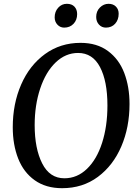

<svg xmlns="http://www.w3.org/2000/svg" viewBox="-20 -978 729 1008"><path d="M660 -432Q660 -310 617 -209.5Q574 -109 494 -49.5Q414 10 306 10Q221 10 162.5 -31.5Q104 -73 75.5 -145.5Q47 -218 47 -310Q47 -433 91 -534Q135 -635 216 -694Q297 -753 403 -753Q489 -753 547 -710Q605 -667 632.5 -594.5Q660 -522 660 -432ZM162 -321Q162 -198 201.5 -120Q241 -42 318 -42Q385 -42 436.5 -91.5Q488 -141 516 -228Q544 -315 544 -424Q544 -552 505 -626Q466 -700 390 -700Q324 -700 272 -650Q220 -600 191 -513Q162 -426 162 -321ZM267 -887Q267 -917 285.5 -937.5Q304 -958 331 -958Q357 -958 371 -943Q385 -928 385 -904Q385 -873 366 -853Q347 -833 317 -833Q296 -833 281.5 -848.5Q267 -864 267 -887ZM485 -889Q485 -919 504.5 -938.5Q524 -958 550 -958Q574 -958 588.5 -943.5Q603 -929 603 -906Q603 -874 584.5 -853.5Q566 -833 536 -833Q514 -833 499.5 -849Q485 -865 485 -889Z"/></svg>

Font: Koeln Type Serif
Style: Italic
Weight: 400
Italic angle: -8°
Designer: Eben Sorkin
Foundry: Eben Sorkin
Version: Version 2.002